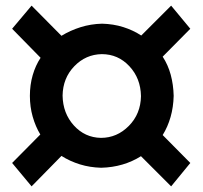

<svg xmlns="http://www.w3.org/2000/svg" viewBox="-20 -582 719 681"><path d="M480 -28Q450 -9 414.5 1.5Q379 12 339 13Q299 12 263.5 1Q228 -10 198 -29L92 79L23 -4L123 -105Q106 -133 96 -168Q86 -203 86 -242Q86 -281 96 -315.5Q106 -350 124 -377L23 -480L92 -562L198 -455Q229 -474 265.5 -485.5Q302 -497 342 -498Q382 -497 417 -486Q452 -475 481 -456L587 -562L655 -480L557 -381Q576 -352 585.5 -317Q595 -282 596 -242Q595 -202 585 -167Q575 -132 557 -103L655 -4L587 79ZM480 -241Q479 -304 439 -347Q399 -390 341 -390Q284 -389 243.5 -347Q203 -305 202 -243Q203 -180 242 -137Q281 -94 338 -93Q395 -93 437 -135.5Q479 -178 480 -241Z"/></svg>

Font: Palanquin SemiBold
Style: Regular
Weight: 600
Designer: Pria Ravichandran
Version: Version 1.0.4